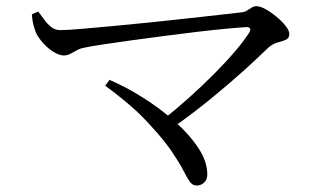

<svg xmlns="http://www.w3.org/2000/svg" viewBox="-20 -633 1040 612"><path d="M81.5 -587.3 101.8 -596.2Q111.1 -584.2 121.2 -570.2Q131.2 -556.3 143.5 -546.7Q155.8 -537 172.8 -537Q191.9 -537 236 -540.7Q280.1 -544.4 339.1 -549.9Q398 -555.3 461.8 -561.9Q525.6 -568.5 584.7 -575.1Q643.8 -581.7 688.7 -586.7Q733.5 -591.7 752 -593.9Q761.3 -595.1 768.3 -599.9Q775.3 -604.8 782.5 -609.1Q789.7 -613.3 797.5 -613.3Q809.1 -613.3 826.3 -603.8Q843.6 -594.3 861 -579.9Q878.5 -565.5 890.4 -550.5Q902.2 -535.5 902.2 -524.8Q902.2 -511.3 891.7 -506.5Q881.1 -501.8 865.6 -497.8Q850.2 -493.8 835.2 -481.1Q806.3 -452.7 760.1 -410.8Q713.8 -368.8 655.7 -321.2Q597.6 -273.6 531.7 -226.9L503.3 -254.6Q546 -288.6 587.7 -326.3Q629.5 -364 666.3 -401.3Q703.2 -438.6 731.2 -471.8Q759.2 -504.9 774.2 -528.8Q779.4 -537.4 777 -542.2Q774.6 -546.9 764.7 -546.5Q739.5 -545.1 697.5 -541.1Q655.6 -537.2 604.9 -531.1Q554.1 -525 500.7 -518Q447.3 -511 397.6 -504.2Q347.9 -497.4 308.4 -491.4Q268.9 -485.5 247.1 -480.7Q235.7 -478.8 224.8 -472.6Q213.8 -466.3 204 -461.3Q194.1 -456.2 183.6 -456.2Q168.9 -456.2 150.6 -467.6Q132.3 -479 117.8 -495.3Q103.3 -511.7 96.5 -524.8Q92.1 -534.5 87.5 -550.4Q82.9 -566.2 81.5 -587.3ZM329.1 -378.4Q380.1 -356.7 434.9 -322.3Q489.8 -287.8 536.4 -246.6Q583 -205.4 611.9 -161.8Q640.8 -118.3 640.8 -77Q640.8 -60.7 630.8 -51.2Q620.8 -41.6 606.6 -41.6Q593.6 -41.6 585 -53.8Q576.3 -66.1 564.1 -90.1Q551.9 -114.1 528.4 -148.9Q505 -183.8 463.2 -229.3Q430.3 -266.5 392.9 -298.5Q355.4 -330.6 315.3 -359.7Z"/></svg>

Font: Early Summer Mincho VF
Style: Regular
Weight: 250
Designer: GuiWonder
Version: Version 1.002